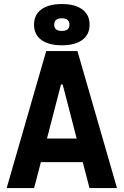

<svg xmlns="http://www.w3.org/2000/svg" viewBox="-20 -952 626 972"><path d="M13.7 0 213.9 -693.4H372.1L572.3 0H433.1L398.9 -131.3H187L152.8 0ZM217.8 -250.5H368.2L297.4 -523.9H288.6ZM293 -722.7Q226.1 -722.7 189.2 -750Q152.3 -777.3 152.3 -827.1Q152.3 -877 189.2 -904.3Q226.1 -931.6 293 -931.6Q359.9 -931.6 396.7 -904.3Q433.6 -877 433.6 -827.1Q433.6 -777.3 396.7 -750Q359.9 -722.7 293 -722.7ZM293 -795.4Q331.5 -795.4 331.5 -827.1Q331.5 -859.4 293 -859.4Q254.4 -859.4 254.4 -827.1Q254.4 -795.4 293 -795.4Z"/></svg>

Font: Cascadia Mono
Style: Bold
Weight: 700
Monospace: yes
Designer: Aaron Bell
Foundry: Saja Typeworks
Version: Version 2404.023; ttfautohint (v1.8.4)